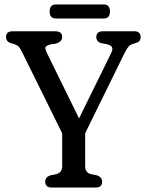

<svg xmlns="http://www.w3.org/2000/svg" viewBox="-20 -840 657 860"><path d="M437.5 -26Q437.5 0 408 0H212Q182.5 0 182.5 -26Q182.5 -46.5 205 -54.5L234.5 -60.5Q258.5 -68.5 258.5 -95V-243L79 -606.5Q69.5 -625 63 -631.8Q56.5 -638.5 46 -641.5L30 -646.5Q16.5 -650.5 11.8 -657.8Q7 -665 7 -674Q7 -700 37 -700H227Q258.5 -700 258.5 -674Q258.5 -654 232 -645L206 -641Q186.5 -635.5 183.8 -628.5Q181 -621.5 191 -601L334 -309.5L477.5 -601.5Q486 -618.5 482.2 -627.5Q478.5 -636.5 460 -641.5L432 -647Q411.5 -654 411.5 -674Q411.5 -700 441.5 -700H580.5Q610 -700 610 -674Q610 -665.5 606 -658.5Q602 -651.5 587.5 -647L578.5 -644.5Q563.5 -640 556 -631.5Q548.5 -623 535 -596.5L361.5 -243V-95Q361.5 -68 385 -60.5L415 -54.5Q437.5 -46 437.5 -26ZM202.5 -788.5Q202.5 -820 230.5 -820H444.5Q472.5 -820 472.5 -788.5Q472.5 -757 444.5 -757H230.5Q202.5 -757 202.5 -788.5Z"/></svg>

Font: Fraunces 144pt S100
Style: Regular
Weight: 400
Version: Version 1.000; ttfautohint (v1.8.3)